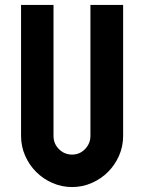

<svg xmlns="http://www.w3.org/2000/svg" viewBox="-20 -739 582 775"><path d="M477 -719V-190Q477 -148 460.5 -110.5Q444 -73 416 -45Q388 -17 350.5 -0.5Q313 16 271 16Q229 16 191.5 -0.5Q154 -17 126 -45Q98 -73 81.5 -110.5Q65 -148 65 -190V-719H196V-190Q196 -159 218 -137Q240 -115 271 -115Q302 -115 323.5 -137.5Q345 -160 345 -190V-719Z"/></svg>

Font: PostBus
Style: Regular
Weight: 400
Designer: Peter Wiegel
Version: Version 1.001